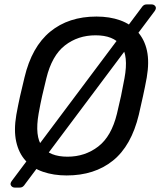

<svg xmlns="http://www.w3.org/2000/svg" viewBox="-20 -785 726 870"><path d="M282 10Q223 10 175 -6.5Q127 -23 96 -57Q65 -91 53.5 -143Q42 -195 54 -265Q62 -309 71 -349.5Q80 -390 91 -434Q124 -573 207.5 -641.5Q291 -710 417 -710Q477 -710 524.5 -693Q572 -676 603.5 -641Q635 -606 646 -555Q657 -504 645 -434Q637 -390 628 -349.5Q619 -309 609 -265Q575 -124 491.5 -57Q408 10 282 10ZM286 -75Q365 -75 425 -121Q485 -167 510 -270Q521 -315 528.5 -350.5Q536 -386 544 -430Q563 -533 528.5 -579Q494 -625 413 -625Q333 -625 274 -579Q215 -533 190 -430Q179 -386 171 -350.5Q163 -315 155 -270Q137 -167 171 -121Q205 -75 286 -75ZM47 65Q36 65 30 56Q24 47 34 34L621 -750Q623 -754 629 -759.5Q635 -765 645 -765H667Q678 -765 684 -756.5Q690 -748 681 -735L93 50Q91 54 85 59.5Q79 65 68 65Z"/></svg>

Font: Rubik
Style: Italic
Weight: 400
Italic angle: -12°
Designer: Hubert and Fischer
Foundry: Hubert and Fischer
Version: Version 2.300;gftools[0.9.30]